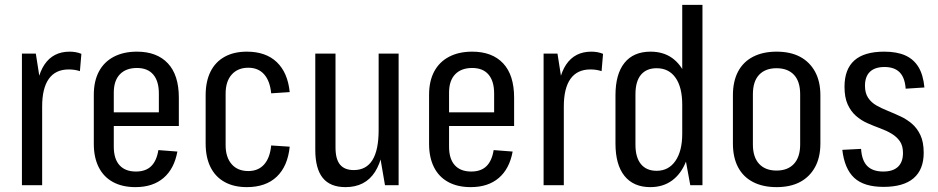

<svg xmlns="http://www.w3.org/2000/svg" viewBox="-20 -760 3850 788"><path d="M70 -540H127L153 -374V0H70ZM127 -340Q127 -442 162.5 -495Q198 -548 266 -548Q278 -548 290 -546Q302 -544 314 -539L308 -468Q287 -475 262 -475Q208 -475 180.5 -436.5Q153 -398 153 -323Z M536 8Q482 8 443.5 -13Q405 -34 385 -74Q365 -114 365 -169V-371Q365 -427 386 -466.5Q407 -506 447 -527Q487 -548 542 -548Q624 -548 669 -500Q714 -452 714 -359V-243H432V-299H647L632 -265V-376Q632 -427 609 -454Q586 -481 542 -481Q497 -481 472 -455Q447 -429 447 -380V-158Q447 -108 470.5 -82Q494 -56 538 -56Q578 -56 600.5 -78Q623 -100 630 -144L708 -138Q695 -67 651 -29.5Q607 8 536 8Z M993 8Q940 8 902 -13Q864 -34 844 -74Q824 -114 824 -171V-369Q824 -426 844 -466Q864 -506 902 -527Q940 -548 993 -548Q1071 -548 1116 -505Q1161 -462 1169 -382L1093 -377Q1088 -428 1064 -455Q1040 -482 999 -482Q956 -482 931 -454Q906 -426 906 -376V-164Q906 -115 930.5 -86.5Q955 -58 999 -58Q1040 -58 1064 -85Q1088 -112 1093 -163L1169 -158Q1161 -78 1116 -35Q1071 8 993 8Z M1357 -154Q1357 -107 1375.5 -84.5Q1394 -62 1432 -62Q1483 -62 1508.5 -103Q1534 -144 1534 -226L1559 -295V-238Q1559 -117 1519 -54.5Q1479 8 1398 8Q1335 8 1304.5 -30Q1274 -68 1274 -145V-540H1357ZM1616 0H1560L1534 -152V-540H1616Z M1912 8Q1858 8 1819.5 -13Q1781 -34 1761 -74Q1741 -114 1741 -169V-371Q1741 -427 1762 -466.5Q1783 -506 1823 -527Q1863 -548 1918 -548Q2000 -548 2045 -500Q2090 -452 2090 -359V-243H1808V-299H2023L2008 -265V-376Q2008 -427 1985 -454Q1962 -481 1918 -481Q1873 -481 1848 -455Q1823 -429 1823 -380V-158Q1823 -108 1846.5 -82Q1870 -56 1914 -56Q1954 -56 1976.5 -78Q1999 -100 2006 -144L2084 -138Q2071 -67 2027 -29.5Q1983 8 1912 8Z M2211 -540H2268L2294 -374V0H2211ZM2268 -340Q2268 -442 2303.5 -495Q2339 -548 2407 -548Q2419 -548 2431 -546Q2443 -544 2455 -539L2449 -468Q2428 -475 2403 -475Q2349 -475 2321.5 -436.5Q2294 -398 2294 -323Z M2649 8Q2580 8 2543 -38Q2506 -84 2506 -171V-369Q2506 -456 2543 -502Q2580 -548 2650 -548Q2702 -548 2738.5 -522Q2775 -496 2795 -447Q2815 -398 2815 -328V-215Q2815 -146 2795 -96Q2775 -46 2738 -19Q2701 8 2649 8ZM2675 -59Q2724 -59 2752 -99.5Q2780 -140 2780 -211V-330Q2780 -402 2752.5 -441Q2725 -480 2675 -480Q2633 -480 2610.5 -453Q2588 -426 2588 -373V-166Q2588 -114 2610.5 -86.5Q2633 -59 2675 -59ZM2780 -180V-740H2863V0H2813Z M3167 8Q3111 8 3070.5 -13Q3030 -34 3009 -74Q2988 -114 2988 -171V-369Q2988 -426 3009 -466Q3030 -506 3070.5 -527Q3111 -548 3167 -548Q3224 -548 3263.5 -527Q3303 -506 3325 -466Q3347 -426 3347 -369V-171Q3347 -114 3325 -74Q3303 -34 3263.5 -13Q3224 8 3167 8ZM3167 -60Q3213 -60 3238.5 -87.5Q3264 -115 3264 -167V-373Q3264 -426 3238.5 -453Q3213 -480 3167 -480Q3121 -480 3095.5 -453Q3070 -426 3070 -373V-167Q3070 -115 3095.5 -87.5Q3121 -60 3167 -60Z M3606 7Q3526 7 3486 -30Q3446 -67 3437 -145L3514 -149Q3517 -101 3539.5 -78.5Q3562 -56 3605 -56Q3645 -56 3665.5 -75.5Q3686 -95 3686 -132Q3686 -162 3673 -180.5Q3660 -199 3639 -211.5Q3618 -224 3592 -233.5Q3566 -243 3540 -254.5Q3514 -266 3493 -284.5Q3472 -303 3459 -331.5Q3446 -360 3446 -404Q3446 -476 3486.5 -512Q3527 -548 3609 -548Q3661 -548 3695.5 -532.5Q3730 -517 3749.5 -485Q3769 -453 3774 -401L3697 -396Q3694 -441 3672.5 -463Q3651 -485 3610 -485Q3571 -485 3550.5 -465.5Q3530 -446 3530 -408Q3530 -378 3543 -358.5Q3556 -339 3577.5 -327Q3599 -315 3625 -304.5Q3651 -294 3676.5 -282Q3702 -270 3723 -252Q3744 -234 3757.5 -205.5Q3771 -177 3771 -133Q3771 -64 3729.5 -28.5Q3688 7 3606 7Z"/></svg>

Font: Pathway Extreme Condensed
Style: Regular
Weight: 400
Width: 3
Version: Version 1.001;gftools[0.9.26]